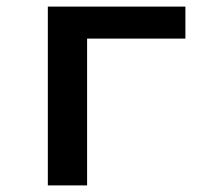

<svg xmlns="http://www.w3.org/2000/svg" viewBox="-20 -562 640 582"><path d="M125 0V-542H542V-445H244V0Z"/></svg>

Font: Noto Sans Mono SemiBold
Style: Regular
Weight: 600
Designer: Monotype Design Team
Foundry: Monotype Imaging Inc.
Version: Version 2.014; ttfautohint (v1.8.4.7-5d5b)